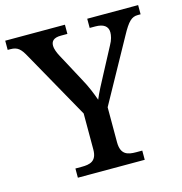

<svg xmlns="http://www.w3.org/2000/svg" viewBox="-110 -810 862 907"><g transform="rotate(-15 321.0 -357.0)"><path d="M160 0H487V-45H457C416 -45 382 -53 382 -114V-285L551 -591C584 -652 602 -669 632 -669H646V-714H397V-669H424C464 -669 486 -654 486 -624C486 -609 482 -588 468 -564L406 -447C383 -404 360 -361 348 -331C337 -362 322 -401 299 -442L225 -580C217 -595 208 -615 208 -633C208 -653 219 -669 256 -669H288V-714H-4V-669H9C45 -669 59 -654 80 -616L265 -286V-110C265 -52 231 -45 190 -45H160Z"/></g></svg>

Font: Noto Serif Thai Medium
Style: Regular
Weight: 500
Designer: Monotype Design Team
Foundry: Monotype Imaging Inc.
Version: Version 1.901;PS 001.901;hotconv 1.0.88;makeotf.lib2.5.64775